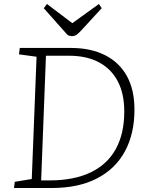

<svg xmlns="http://www.w3.org/2000/svg" viewBox="-20 -941 741 961"><path d="M50 0 54 -31 139 -45 163 -657 75 -669 79 -701H335Q434 -701 505.5 -665Q577 -629 615 -560.5Q653 -492 653 -392Q653 -271 605 -183Q557 -95 464.5 -47.5Q372 0 239 0ZM186 -38H227Q350 -38 433.5 -78Q517 -118 559.5 -195Q602 -272 602 -383Q602 -472 569.5 -534Q537 -596 475.5 -629Q414 -662 326 -662H210ZM199 -900 215 -921 342 -825 475 -921 489 -900 387 -789Q375 -776 364.5 -768Q354 -760 340 -760Q335 -760 329.5 -761.5Q324 -763 319 -765Z"/></svg>

Font: Literata ExtraLight
Style: Italic
Weight: 250
Italic angle: -2°
Designer: Latin by Veronika Burian and Jose Scaglione. Greek by Irene Vlachou. Cyrillic by Vera Evstafieva
Foundry: TypeTogether
Version: Version 3.002